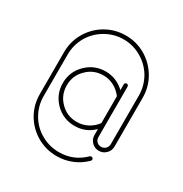

<svg xmlns="http://www.w3.org/2000/svg" viewBox="-131 -635 702 737"><g transform="rotate(30 219.5 -267.0)"><path d="M219.2 -534.2C187.5 -534.2 158.2 -526.4 131.3 -510.7C104.5 -495.1 83.5 -473.6 67.9 -446.8C52.2 -419.9 44.9 -390.6 44.9 -359.4V-174.8C44.9 -143.1 52.2 -113.8 67.9 -86.9C83.5 -60.1 104.5 -39.1 131.3 -23.4C158.2 -7.8 187.5 0 219.7 0C243.2 0 265.1 -4.4 286.6 -13.2C308.1 -22 326.7 -34.7 342.8 -50.8C344.2 -52.2 345.2 -54.2 345.2 -56.6C345.2 -59.1 344.2 -61 342.8 -63C340.8 -64.5 338.9 -65.4 336.4 -65.4C334 -65.4 332 -64.5 330.6 -63.5C299.8 -32.7 262.7 -17.6 219.7 -17.6C190.9 -17.6 164.6 -24.4 140.1 -38.6C115.7 -52.2 96.7 -71.3 82.5 -95.7C68.8 -119.6 61.5 -146 61.5 -174.8V-359.4C61.5 -387.7 68.8 -414.1 82.5 -438.5C96.7 -462.4 115.7 -481.4 140.1 -495.6C164.6 -509.8 190.9 -517.1 219.2 -517.1C247.6 -517.1 273.9 -509.8 298.3 -495.6C322.8 -481.4 341.8 -462.4 356 -438.5C369.6 -414.1 377 -387.7 377 -359.4V-143.6C377 -135.7 374 -129.4 368.7 -124C363.3 -118.7 356.9 -116.2 349.6 -116.2C341.8 -116.2 335.4 -118.7 330.1 -124C324.7 -129.4 322.3 -135.7 322.3 -143.6V-191.9V-193.4V-195.3V-315.9V-317.4V-318.8V-367.2C322.3 -369.6 321.3 -371.6 319.8 -373.5C317.9 -375 315.9 -376 313.5 -376C311 -376 309.1 -375 307.6 -373.5C305.7 -371.6 305.2 -369.6 305.2 -367.2V-341.8C281.7 -364.3 253.4 -376 220.7 -376C187.5 -376 158.7 -363.8 135.3 -340.3C111.8 -316.9 100.1 -288.6 100.1 -255.4C100.1 -222.2 111.8 -193.4 135.3 -169.9C158.7 -146.5 187.5 -134.8 220.7 -134.8C253.4 -134.8 281.7 -146 305.2 -169.4V-143.6V-142.6C305.2 -130.4 309.6 -120.1 318.4 -111.3C327.1 -102.5 337.4 -98.6 349.6 -98.6C361.3 -98.6 371.6 -102.5 380.4 -111.3C389.2 -119.6 393.6 -129.9 394 -142.1V-143.1V-358.9C394 -391.1 386.2 -420.4 370.6 -446.8C355 -473.6 333.5 -495.1 307.1 -510.7C280.3 -526.4 251 -534.2 219.2 -534.2ZM220.7 -358.4C237.8 -358.4 253.9 -354.5 268.6 -346.7C283.2 -338.9 295.4 -328.1 305.2 -314.9V-195.8C295.4 -182.1 283.2 -171.9 268.6 -164.1C253.9 -156.2 237.8 -152.3 220.7 -152.3C191.9 -152.3 167.5 -162.1 147.5 -182.6C127.4 -202.6 117.7 -227.1 117.7 -255.4C117.7 -283.7 127.4 -308.1 147.9 -328.1C168 -348.6 192.4 -358.4 220.7 -358.4Z"/></g></svg>

Font: Mill
Style: Thin
Weight: 100
Version: Version 001.000